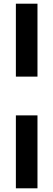

<svg xmlns="http://www.w3.org/2000/svg" viewBox="-20 -858 289 1040"><path d="M66 162V-233H183V162ZM66 -443V-838H183V-443Z"/></svg>

Font: Atkinson Hyperlegible Next SemiBold
Style: Regular
Weight: 600
Designer: Elliott Scott, Megan Eiswerth, Linus Boman, Theodore Petrosky, Letters from Sweden
Foundry: Applied Design Works, Letters from Sweden
Version: Version 2.001